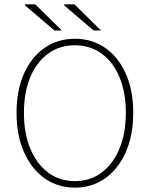

<svg xmlns="http://www.w3.org/2000/svg" viewBox="-20 -850 688 882"><path d="M324 12Q246 12 185.5 -30.5Q125 -73 90.5 -150.5Q56 -228 56 -332Q56 -436 90.5 -512.5Q125 -589 185.5 -630.5Q246 -672 324 -672Q402 -672 462.5 -630.5Q523 -589 557.5 -512.5Q592 -436 592 -332Q592 -228 557.5 -150.5Q523 -73 462.5 -30.5Q402 12 324 12ZM324 -18Q394 -18 446.5 -57Q499 -96 528.5 -166.5Q558 -237 558 -332Q558 -427 528.5 -496.5Q499 -566 446.5 -604Q394 -642 324 -642Q254 -642 201.5 -604Q149 -566 119.5 -496.5Q90 -427 90 -332Q90 -237 119.5 -166.5Q149 -96 201.5 -57Q254 -18 324 -18ZM230 -710 94 -826 96 -830H142L264 -710ZM410 -710 274 -826 276 -830H322L444 -710Z"/></svg>

Font: SourceSans3VF
Style: Regular
Weight: 200
Designer: Paul D. Hunt
Foundry: Adobe
Version: Version 3.052;hotconv 1.1.0;makeotfexe 2.6.0